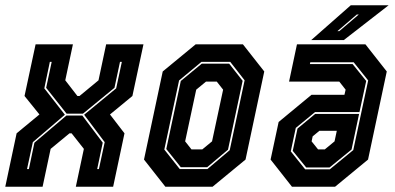

<svg xmlns="http://www.w3.org/2000/svg" viewBox="-30 -708 1498 728"><path d="M-10 0 33 -202.5 119.5 -274 63 -344 105 -540H246.5L217.5 -403.5L263.5 -344H271.5L343.5 -403.5L372.5 -540H514L472 -344L387 -274L442 -202.5L399 0H257.5L288 -143.5L241.5 -202.5H233.5L162 -143.5L131.5 0ZM72.5 -67H79.5L100.5 -167L222 -270H282L359.5 -167L338.5 -67H345L367 -169L289 -273L410.5 -373L432 -473.5H425L404 -375L284.5 -277H222.5L145 -375L166 -473.5H159L138 -373L216 -273L94.5 -169Z M597 0 516 -103 587 -437 712 -540H891L972 -437L901 -103L776 0ZM651.5 -67H756.5L841 -138.5L897.5 -403.5L843 -473.5H734L649 -403L593 -141ZM655.5 -74 600.5 -143 655.5 -401 735 -466.5H839L890 -401.5L834.5 -140.5L755.5 -74ZM696 -141.5H737L774 -172L816 -368L792 -398.5H751L714 -368L672 -172Z M1077 0 996 -103 1026.5 -245.5 1151 -348.5H1276L1280.5 -368L1256.5 -398.5H1066L1096 -540H1355.5L1436.5 -437L1365.5 -103L1240.5 0ZM1127 -66H1220.5L1309.5 -139L1366 -403L1311 -472H1146.5L1145 -465H1307L1358.5 -401L1333 -283H1164.5L1091.5 -223L1072.5 -134ZM1131 -73 1080 -136 1098 -220.5 1165 -276H1331.5L1303 -141L1219.5 -73ZM1176 -141.5H1201.5L1238.5 -172L1247 -212H1181L1155.5 -191L1151.5 -172ZM1150 -556 1300 -688H1443.5L1273.5 -556ZM1249.5 -590H1256.5L1330.5 -653H1323Z"/></svg>

Font: Tourney Condensed ExtraBold
Style: Italic
Weight: 800
Width: 3
Italic angle: -12°
Designer: Tyler Finck
Foundry: Etcetera Type Co
Version: Version 1.010; ttfautohint (v1.8.3)